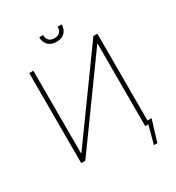

<svg xmlns="http://www.w3.org/2000/svg" viewBox="-235 -1025 1198 1306"><g transform="rotate(-30 364.0 -371.5)"><path d="M127.9 -707V-59.6H131.8L599.6 -707H630.9V-25.4H663.1L612.3 141.6H585L623 0H598.6V-647.5H595.7L127.9 0H95.7V-707ZM364.3 -797.9Q323.2 -797.9 299.8 -821Q276.4 -844.2 276.4 -883.8H306.6Q306.6 -856.4 321.3 -841.3Q335.9 -826.2 364.3 -826.2Q391.6 -826.2 406.2 -841.3Q420.9 -856.4 420.9 -883.8H452.1Q452.1 -844.2 428.7 -821Q405.3 -797.9 364.3 -797.9Z"/></g></svg>

Font: Pretendard JP Thin
Style: Regular
Weight: 100
Designer: Base glyphs from Inter by Rasmus Andersson; Hangeul glyphs from Noto Sans CJK(Source Han Sans) by Jang Soo-young and Kan
Foundry: Kil Hyung-jin
Version: Version 1.309